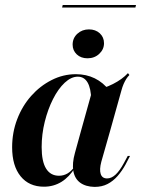

<svg xmlns="http://www.w3.org/2000/svg" viewBox="-20 -718 551 750"><path d="M321.8 -490.3Q296 -490.3 279.8 -505.6Q263.7 -521 263.7 -543.5Q263.7 -569.4 282.3 -586.3Q300.8 -603.2 327.4 -603.2Q353.2 -603.2 369.8 -587.9Q386.3 -572.6 386.3 -549.2Q386.3 -525 367.7 -507.7Q349.2 -490.3 321.8 -490.3ZM151.6 11.3Q93.5 11.3 60.5 -29.4Q27.4 -70.2 27.4 -142.7Q27.4 -200.8 47.2 -252.4Q66.9 -304 101.6 -343.1Q136.3 -382.3 181.5 -405.2Q226.6 -428.2 276.6 -428.2Q316.9 -428.2 350 -412.1Q383.1 -396 408.1 -363.7L336.3 -328.2Q335.5 -372.6 322.2 -395.6Q308.9 -418.5 283.9 -418.5Q258.1 -418.5 232.7 -394.8Q207.3 -371 187.1 -331Q166.9 -291.1 154.8 -242.3Q142.7 -193.5 142.7 -143.5Q142.7 -87.1 160.1 -59.3Q177.4 -31.5 210.5 -31.5Q228.2 -31.5 243.5 -40.3Q258.9 -49.2 271 -66.9L273.4 -63.7Q250.8 -26.6 220.2 -7.7Q189.5 11.3 151.6 11.3ZM296.8 -208.1 339.5 -361.3Q385.5 -371.8 421.4 -389.9Q457.3 -408.1 479.8 -432.3L485.5 -425Q478.2 -417.7 473 -409.3Q467.7 -400.8 462.9 -389.9Q458.1 -379 454 -363.7L410.5 -208.1ZM375.8 -86.3Q367.7 -55.6 373.4 -38.3Q379 -21 398.4 -21Q415.3 -21 431.5 -35.9Q447.6 -50.8 463.7 -80.6L479 -108.9H487.9L470.2 -75Q456.5 -50 439.1 -30.2Q421.8 -10.5 400 0.8Q378.2 12.1 349.2 12.1Q314.5 11.3 293.1 -4.4Q271.8 -20.2 266.5 -50Q261.3 -79.8 272.6 -120.2L296.8 -208.1H410.5ZM222.6 -688.7 225 -698.4H511.3L508.9 -688.7Z"/></svg>

Font: Playfair 144pt
Style: Bold Italic
Weight: 700
Italic angle: -15.6°
Designer: Claus Eggers Sørensen
Foundry: Claus Eggers Sørensen
Version: Version 2.203